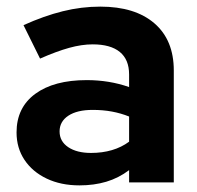

<svg xmlns="http://www.w3.org/2000/svg" viewBox="-20 -551 595 580"><path d="M220 9Q164 9 121 -11.5Q78 -32 54 -68Q30 -104 30 -151Q30 -226 86.5 -267.5Q143 -309 242 -309Q310 -309 370 -288V-326Q370 -371 342 -394Q314 -417 260 -417Q227 -417 189 -406.5Q151 -396 101 -374L51 -475Q113 -503 169.5 -517Q226 -531 283 -531Q388 -531 446.5 -480.5Q505 -430 505 -338V0H370V-37Q338 -13 301 -2Q264 9 220 9ZM160 -154Q160 -124 186 -106.5Q212 -89 255 -89Q289 -89 318 -97.5Q347 -106 370 -123V-199Q345 -209 318 -214Q291 -219 260 -219Q213 -219 186.5 -201.5Q160 -184 160 -154Z"/></svg>

Font: Red Hat Display ExtraBold
Style: Regular
Weight: 800
Designer: Pentagram, MCKL
Foundry: Pentagram, MCKL
Version: Version 1.023